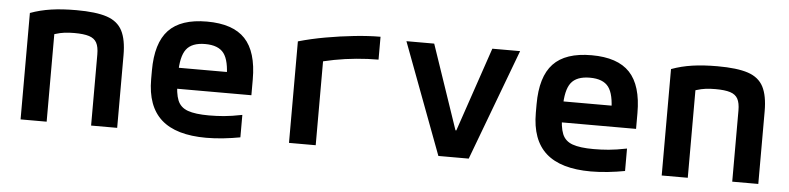

<svg xmlns="http://www.w3.org/2000/svg" viewBox="-38 -708 3677 895"><g transform="rotate(5 1800.0 -260.0)"><path d="M74 -498Q120 -515 171.5 -522.5Q223 -530 289 -530Q381 -530 432 -513Q483 -496 504.5 -454.5Q526 -413 526 -340V0H404V-333Q404 -368 393.5 -387.5Q383 -407 358 -415Q333 -423 289 -423Q264 -423 243.5 -420.5Q223 -418 199 -410.5Q175 -403 139 -389L196 -466V0H74Z M943 10Q802 10 733 -51.5Q664 -113 664 -240V-280Q664 -409 721 -469.5Q778 -530 900 -530Q1022 -530 1079 -469.5Q1136 -409 1136 -280V-206H733V-304H1045L1014 -272V-275Q1014 -357 988.5 -391Q963 -425 901 -425Q839 -425 813 -391Q787 -357 787 -275V-245Q787 -184 800 -152Q813 -120 848 -107.5Q883 -95 947 -95Q982 -95 1017 -98Q1052 -101 1102 -111V-6Q1065 1 1023.5 5.5Q982 10 943 10Z M1330 -475Q1389 -492 1456.5 -504Q1524 -516 1590.5 -523Q1657 -530 1712 -530V-423Q1662 -423 1608.5 -418Q1555 -413 1505.5 -403.5Q1456 -394 1417 -382L1455 -440V0H1330Z M2029 0 1834 -520H1964L2098 -126H2102L2236 -520H2366L2171 0Z M2743 10Q2602 10 2533 -51.5Q2464 -113 2464 -240V-280Q2464 -409 2521 -469.5Q2578 -530 2700 -530Q2822 -530 2879 -469.5Q2936 -409 2936 -280V-206H2533V-304H2845L2814 -272V-275Q2814 -357 2788.5 -391Q2763 -425 2701 -425Q2639 -425 2613 -391Q2587 -357 2587 -275V-245Q2587 -184 2600 -152Q2613 -120 2648 -107.5Q2683 -95 2747 -95Q2782 -95 2817 -98Q2852 -101 2902 -111V-6Q2865 1 2823.5 5.5Q2782 10 2743 10Z M3074 -498Q3120 -515 3171.5 -522.5Q3223 -530 3289 -530Q3381 -530 3432 -513Q3483 -496 3504.5 -454.5Q3526 -413 3526 -340V0H3404V-333Q3404 -368 3393.5 -387.5Q3383 -407 3358 -415Q3333 -423 3289 -423Q3264 -423 3243.5 -420.5Q3223 -418 3199 -410.5Q3175 -403 3139 -389L3196 -466V0H3074Z"/></g></svg>

Font: M PLUS Code Latin Expanded SemiBold
Style: Regular
Weight: 600
Width: 7
Designer: Coji Morishita
Foundry: UNDERFOREST DESIGN
Version: Version 1.002; ttfautohint (v1.8.3)